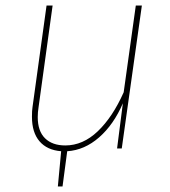

<svg xmlns="http://www.w3.org/2000/svg" viewBox="-20 -539 616 697"><path d="M495 -519 422 0H405L426 -164Q393 -87 340 -40.5Q287 6 224 10L207 138H190L202 10Q151 6 123.5 -26Q96 -58 96 -115Q96 -138 98 -150L149 -519H171L120 -150Q117 -131 117 -114Q117 -63 143.5 -37Q170 -11 217 -11Q281 -11 335 -62.5Q389 -114 429 -204L473 -519Z"/></svg>

Font: FiraGO Thin
Style: Italic
Weight: 100
Italic angle: -8°
Designer: bBox Type GmbH
Foundry: bBox Type GmbH
Version: Version 1.001